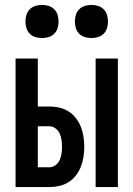

<svg xmlns="http://www.w3.org/2000/svg" viewBox="-20 -757 540 777"><path d="M367 0V-520H457V0ZM43 0V-520H133V-326H180Q200 -326 220 -321.5Q240 -317 257.5 -306Q275 -295 287.5 -278.5Q300 -262 307.5 -243Q315 -224 318 -203.5Q321 -183 321 -163Q321 -143 318 -122.5Q315 -102 307.5 -83Q300 -64 287.5 -47.5Q275 -31 257.5 -20Q240 -9 220 -4.5Q200 0 180 0ZM180 -80Q193 -80 204.5 -88.5Q216 -97 221.5 -109.5Q227 -122 229 -135.5Q231 -149 231 -163Q231 -177 229 -190.5Q227 -204 221.5 -216.5Q216 -229 204.5 -237.5Q193 -246 180 -246H133V-80ZM350 -603Q336 -603 323 -607Q310 -611 300.5 -620.5Q291 -630 287 -643Q283 -656 283 -670Q283 -684 287 -697Q291 -710 300.5 -719.5Q310 -729 323 -733Q336 -737 350 -737Q364 -737 377 -733Q390 -729 399.5 -719.5Q409 -710 413 -697Q417 -684 417 -670Q417 -656 413 -643Q409 -630 399.5 -620.5Q390 -611 377 -607Q364 -603 350 -603ZM150 -603Q136 -603 123 -607Q110 -611 100.5 -620.5Q91 -630 87 -643Q83 -656 83 -670Q83 -684 87 -697Q91 -710 100.5 -719.5Q110 -729 123 -733Q136 -737 150 -737Q164 -737 177 -733Q190 -729 199.5 -719.5Q209 -710 213 -697Q217 -684 217 -670Q217 -656 213 -643Q209 -630 199.5 -620.5Q190 -611 177 -607Q164 -603 150 -603Z"/></svg>

Font: Iosevka SS18 Medium
Style: Regular
Weight: 500
Monospace: yes
Designer: Belleve Invis
Foundry: Belleve Invis
Version: Version 25.1.1; ttfautohint (v1.8.4)